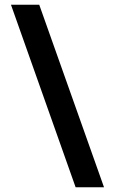

<svg xmlns="http://www.w3.org/2000/svg" viewBox="-20 -731 484 812"><path d="M299.8 61 26.4 -710.9H146L419.9 61Z"/></svg>

Font: Ufes Sans SemiBold
Style: Regular
Weight: 600
Designer: Ricardo Esteves & Filipe Motta
Foundry: ProDesignUfes - Ricardo Esteves, Filipe Motta (This is a derivative work, based on Roboto family, by Christian Robertson
Version: Version 2.0